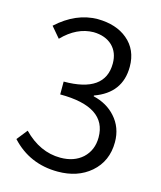

<svg xmlns="http://www.w3.org/2000/svg" viewBox="-113 -829 776 924"><g transform="rotate(15 274.5 -366.5)"><path d="M30 -87 72 -140Q155 -55 257 -55Q325 -55 367 -93Q410 -133 410 -197Q410 -349 178 -349V-413Q384 -413 384 -558Q384 -613 350 -646Q315 -679 256 -680Q173 -679 102 -606L57 -659Q151 -745 259 -746Q352 -745 408 -698Q467 -649 467 -564Q467 -433 336 -386V-382Q404 -366 446 -319Q492 -268 492 -195Q492 -100 425 -42Q361 13 262 13Q122 13 30 -87Z"/></g></svg>

Font: Noto Sans CJK KR DemiLight
Style: Regular
Weight: 350
Designer: Ryoko NISHIZUKA à€õÀ (kana & ideographs); Paul D. Hunt (Latin, Greek & Cyrillic); Wenlong ZHANG NG  (bopomofo); Sandoll 
Foundry: Adobe Systems Incorporated
Version: Version 1.004 April 21, 2017